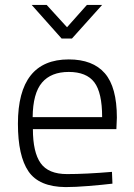

<svg xmlns="http://www.w3.org/2000/svg" viewBox="-20 -752 544 782"><path d="M53 -248Q53 -510 260 -510Q358 -510 407 -453.5Q456 -397 456 -273L454 -226H114Q114 -132 145.5 -87.5Q177 -43 253 -43Q330 -43 436 -52L438 -4Q396 1 341 5.5Q286 10 247 10Q139 9 96 -54Q53 -117 53 -248ZM396 -275Q396 -375 364 -417Q332 -459 260 -459Q188 -459 151 -415.5Q114 -372 113 -275ZM109 -732H170L253 -641L334 -732H396L273 -595H231Z"/></svg>

Font: Cairo Light
Style: Regular
Weight: 300
Designer: Mohamed Gaber, Accademia di Belle Arti di Urbino and others
Foundry: Kief Type Foundry, Accademia di Belle Arti di Urbino and others
Version: Version 3.011